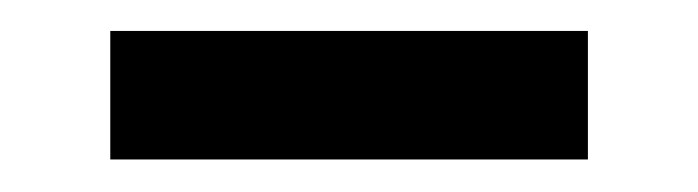

<svg xmlns="http://www.w3.org/2000/svg" viewBox="-20 -664 440 121"><path d="M350.5 -563.5H49.5V-644.5H350.5Z"/></svg>

Font: Anek Devanagari Medium SemiBold
Style: Regular
Weight: 600
Version: Version 1.003